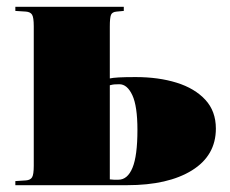

<svg xmlns="http://www.w3.org/2000/svg" viewBox="-20 -543 673 563"><path d="M25 0V-12L56 -14Q69 -15 74 -23Q79 -31 79 -57V-466Q79 -492 74 -500Q69 -508 56 -509L25 -511V-523H343V-511L322 -509Q309 -508 305.5 -499.5Q302 -491 302 -465V-313Q311 -315 328.5 -316Q346 -317 378 -317Q445 -317 498 -300.5Q551 -284 582 -250.5Q613 -217 613 -166Q613 -87 543 -43.5Q473 0 353 0ZM327 -16Q354 -16 368.5 -51Q383 -86 383 -162Q383 -232 368 -264Q353 -296 330 -296Q320 -296 315 -295.5Q310 -295 302 -293V-17Q309 -16 314.5 -16Q320 -16 327 -16Z"/></svg>

Font: Literata 72pt Black
Style: Regular
Weight: 900
Designer: Latin by Veronika Burian and Jose Scaglione. Greek by Irene Vlachou. Cyrillic by Vera Evstafieva.
Foundry: TypeTogether
Version: Version 3.002